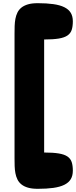

<svg xmlns="http://www.w3.org/2000/svg" viewBox="-20 -1041 478 1206"><path d="M71.3 -830.1Q71.3 -854 72 -877.7Q72.8 -901.4 76.7 -922.6Q80.6 -943.8 89.4 -961.9Q98.1 -980 114.5 -993.2Q130.9 -1006.3 155.8 -1013.7Q180.7 -1021 217.3 -1021Q273.4 -1021 314.9 -1015.1Q356.4 -1009.3 383.8 -995.8Q411.1 -982.4 424.3 -960.7Q437.5 -939 437.5 -907.2Q437.5 -875 430.4 -853.3Q423.3 -831.5 403.8 -818.1Q384.3 -804.7 348.9 -798.8Q313.5 -793 257.3 -793V-83Q313.5 -83 348.9 -77.1Q384.3 -71.3 403.8 -57.9Q423.3 -44.4 430.4 -22.7Q437.5 -1 437.5 30.8Q437.5 63 424.3 84.7Q411.1 106.4 383.8 119.9Q356.4 133.3 314.9 139.2Q273.4 145 217.3 145Q180.7 145 155.8 137.7Q130.9 130.4 114.5 117.2Q98.1 104 89.4 85.9Q80.6 67.9 76.7 46.6Q72.8 25.4 72 2Q71.3 -21.5 71.3 -45.9Z"/></svg>

Font: Corben
Style: Bold
Weight: 700
Designer: vernon adams
Foundry: vernon adams
Version: Version 1.101; ttfautohint (v1.6)